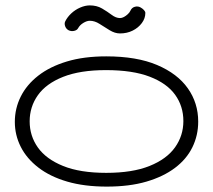

<svg xmlns="http://www.w3.org/2000/svg" viewBox="-20 -678 790 712"><path d="M376 14Q293 14 229.5 -4.5Q166 -23 122.5 -56.5Q79 -90 57 -133.5Q35 -177 35 -226Q35 -276 57 -320Q79 -364 122 -397.5Q165 -431 228 -450Q291 -469 374 -469Q487 -469 562.5 -437Q638 -405 676.5 -350.5Q715 -296 715 -227Q715 -176 693.5 -132Q672 -88 629 -55.5Q586 -23 523 -4.5Q460 14 376 14ZM374 -37Q471 -37 534.5 -62.5Q598 -88 629 -131.5Q660 -175 660 -229Q660 -284 629.5 -326.5Q599 -369 535.5 -393.5Q472 -418 373 -418Q277 -418 214 -393Q151 -368 120.5 -325Q90 -282 90 -228Q90 -174 120.5 -131Q151 -88 214 -62.5Q277 -37 374 -37ZM313 -658Q339 -658 358.5 -646.5Q378 -635 394 -623Q410 -611 425 -611Q432 -611 439.5 -615Q447 -619 454 -625.5Q461 -632 464 -639Q469 -650 480.5 -653Q492 -656 502 -650Q509 -646 514 -640.5Q519 -635 519 -630Q519 -610 506 -592.5Q493 -575 472 -564.5Q451 -554 425 -554Q406 -554 386.5 -566Q367 -578 349 -589.5Q331 -601 313 -601Q302 -601 289 -593Q276 -585 270 -574Q266 -566 255 -563.5Q244 -561 234 -566Q225 -571 221.5 -581Q218 -591 222 -599Q230 -615 244.5 -628.5Q259 -642 277.5 -650Q296 -658 313 -658Z"/></svg>

Font: Fredoka Expanded Light
Style: Regular
Weight: 300
Width: 7
Designer: Ben Nathan
Foundry: Milena B. Brandão, Ben Nathan
Version: Version 2.001